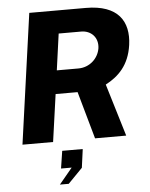

<svg xmlns="http://www.w3.org/2000/svg" viewBox="-62 -774 828 1062"><g transform="rotate(-5 352.0 -242.5)"><path d="M616 0 528 -291C600 -329 660 -386 676 -498C694 -628 634 -723 455 -723H141L40 0H210L247 -263H369L443 0ZM385 -393H265L293 -595H418C473 -595 513 -554 505 -495C496 -438 447 -393 385 -393ZM227 238H276L356 156L370 53H256L241 150H300Z"/></g></svg>

Font: United Sans ExtraBold
Style: Italic
Weight: 800
Italic angle: -8°
Designer: Pablo Impallari, Rodrigo Fuenzalida (Modified by Dan O. Williams)
Version: Version 1.000;PS 001.000;hotconv 1.0.88;makeotf.lib2.5.64775